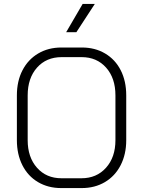

<svg xmlns="http://www.w3.org/2000/svg" viewBox="-20 -950 729 978"><path d="M66 -236V-464Q66 -537 94.5 -592Q123 -647 174.5 -677.5Q226 -708 293 -708H397Q464 -708 515.5 -677.5Q567 -647 595 -592Q623 -537 623 -464V-236Q623 -164 594.5 -108.5Q566 -53 514.5 -22.5Q463 8 396 8H292Q225 8 173.5 -22.5Q122 -53 94 -108.5Q66 -164 66 -236ZM395 -42Q472 -42 520 -95.5Q568 -149 568 -236V-464Q568 -552 520.5 -605.5Q473 -659 396 -659H294Q216 -659 168.5 -605.5Q121 -552 121 -464V-236Q121 -149 168.5 -95.5Q216 -42 293 -42ZM401 -930H463L369 -786H317Z"/></svg>

Font: Bai Jamjuree Light
Style: Regular
Weight: 300
Designer: Katatrad Aksorn Co.,Ltd.
Foundry: Cadson Demak Co.,Ltd.
Version: Version 1.000; ttfautohint (v1.6)